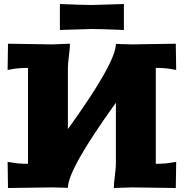

<svg xmlns="http://www.w3.org/2000/svg" viewBox="-20 -940 920 961"><path d="M600.1 -790Q480 -794.9 439.9 -794.9L279.8 -790V-919.9Q399.9 -915 439.9 -915L600.1 -919.9ZM859.9 -721.2 861.8 -589.8 837.9 -594.2Q806.6 -600.1 759.8 -600.1V-120.1Q806.6 -120.1 837.9 -126L861.8 -129.9L859.9 1L640.1 -2L549.8 1Q549.8 -19.5 554.9 -59.8Q560.1 -100.1 560.1 -120.1V-425.8Q319.8 -92.8 319.8 0L240.2 -2L20 1L18.1 -129.9L42 -126Q73.2 -120.1 120.1 -120.1V-600.1Q73.2 -600.1 42 -594.2L18.1 -589.8L20 -721.2L240.2 -717.8L330.1 -721.2Q330.1 -700.7 325 -660.4Q319.8 -620.1 319.8 -600.1V-293.9Q560.1 -627 560.1 -720.2L640.1 -717.8Z"/></svg>

Font: Zantroke
Style: Regular
Weight: 500
Foundry: gluk
Version: Version 0.36